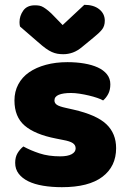

<svg xmlns="http://www.w3.org/2000/svg" viewBox="-20 -760 532 797"><path d="M462 -145Q462 -69 405 -26Q348 17 237 17Q195 17 159 11Q123 5 97.5 -7.5Q72 -20 57.5 -39Q43 -58 43 -84Q43 -108 53 -124.5Q63 -141 77 -152Q106 -136 143.5 -123.5Q181 -111 230 -111Q261 -111 277.5 -120Q294 -129 294 -144Q294 -158 282 -166Q270 -174 242 -179L212 -185Q125 -202 82.5 -238.5Q40 -275 40 -343Q40 -380 56 -410Q72 -440 101 -460Q130 -480 170.5 -491Q211 -502 260 -502Q297 -502 329.5 -496.5Q362 -491 386 -480Q410 -469 424 -451.5Q438 -434 438 -410Q438 -387 429.5 -370.5Q421 -354 408 -343Q400 -348 384 -353.5Q368 -359 349 -363.5Q330 -368 310.5 -371Q291 -374 275 -374Q242 -374 224 -366.5Q206 -359 206 -343Q206 -332 216 -325Q226 -318 254 -312L285 -305Q381 -283 421.5 -244.5Q462 -206 462 -145ZM240 -656 330 -740Q369 -740 392 -721.5Q415 -703 415 -674Q415 -652 403.5 -637.5Q392 -623 367 -603L322 -566Q302 -549 282.5 -542Q263 -535 243 -535Q229 -535 218 -537Q207 -539 195.5 -544Q184 -549 170 -559Q156 -569 137 -586L63 -650Q62 -655 61.5 -659Q61 -663 61 -668Q61 -694 76.5 -716Q92 -738 125 -738Q135 -738 143.5 -736.5Q152 -735 161 -729.5Q170 -724 181 -715Q192 -706 206 -691Z"/></svg>

Font: Baloo Tammudu 2 ExtraBold
Style: Regular
Weight: 800
Designer: Maithili Shingre, Omkar Shende and Ek Type
Foundry: Ek Type
Version: Version 1.640;hotconv 1.0.111;makeotfexe 2.5.65597; ttfautoh